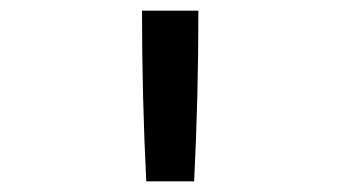

<svg xmlns="http://www.w3.org/2000/svg" viewBox="-20 -792 640 361"><path d="M255 -451Q251 -531 249 -611Q247 -691 247 -772H353Q353 -691 351 -611Q349 -531 345 -451Z"/></svg>

Font: Iosevka Curly Medium Extended
Style: Regular
Weight: 500
Width: 7
Monospace: yes
Designer: Belleve Invis
Foundry: Belleve Invis
Version: Version 11.1.0; ttfautohint (v1.8.3)